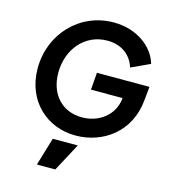

<svg xmlns="http://www.w3.org/2000/svg" viewBox="-142 -870 1098 1239"><g transform="rotate(15 407.0 -250.0)"><path d="M412 12C594 12 765 -106 784 -325L793 -415H442L433 -300H644V-297C632 -184 536 -112 422 -112C290 -112 201 -207 201 -351C201 -510 306 -633 455 -633C552 -633 616 -580 640 -503L765 -561C735 -666 623 -757 464 -757C238 -757 65 -575 65 -345C65 -128 220 12 412 12ZM344 257 444 70H277L221 257Z"/></g></svg>

Font: Plus Jakarta Sans
Style: Bold Italic
Weight: 700
Italic angle: -8°
Designer: Gumpita Rahayu
Foundry: Tokotype
Version: Version 2.071;gftools[0.9.30]